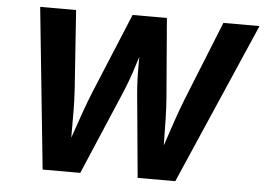

<svg xmlns="http://www.w3.org/2000/svg" viewBox="-51 -796 1189 863"><g transform="rotate(5 543.0 -364.0)"><path d="M170.9 0 96.2 -727.5H258.3L283.2 -369.1Q286.1 -324.2 286.4 -274.2Q286.6 -224.1 286.6 -173.6Q286.6 -123 287.1 -76.2H259.8Q276.4 -123 293.5 -173.6Q310.5 -224.1 328.4 -274.2Q346.2 -324.2 364.7 -369.1L513.2 -727.5H668L697.3 -369.1Q700.7 -324.2 701.9 -274.2Q703.1 -224.1 703.6 -173.6Q704.1 -123 705.6 -76.2H677.2Q693.4 -123 710 -173.6Q726.6 -224.1 743.9 -274.2Q761.2 -324.2 778.8 -369.1L922.9 -727.5H1085.9L769.5 0H599.6L564.5 -376.5Q559.1 -435.5 559.6 -504.2Q560.1 -572.8 559.1 -647.9H596.2Q568.8 -574.2 547.9 -505.9Q526.9 -437.5 501 -376.5L340.8 0Z"/></g></svg>

Font: Inter 17pt
Style: Bold Italic
Weight: 700
Italic angle: -9.3988°
Version: Version 4.001;git-66647c0bb